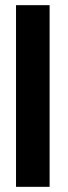

<svg xmlns="http://www.w3.org/2000/svg" viewBox="-20 -723 263 743"><path d="M172 0V-703H42V0Z"/></svg>

Font: Bluebird
Style: Nrw
Weight: 400
Designer: Jasper
Foundry: Cannot Into Space Fonts
Version: Version 0.98